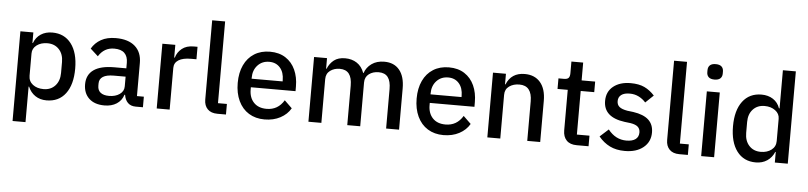

<svg xmlns="http://www.w3.org/2000/svg" viewBox="-52 -1090 6779 1610"><g transform="rotate(5 3337.5 -284.5)"><path d="M84 210V-545H193V-456H197Q215 -505 255.5 -531.5Q296 -558 352 -558Q454 -558 511.5 -482.5Q569 -407 569 -273Q569 -138 512 -62.5Q455 13 352 13Q297 13 257 -14Q217 -41 197 -89H193V210ZM454 -227V-319Q454 -385 417 -425Q380 -465 319 -465Q265 -465 229 -438Q193 -411 193 -368V-181Q193 -134 228.5 -106.5Q264 -79 319 -79Q380 -79 417 -119.5Q454 -160 454 -227Z M663 -150Q663 -230 721.5 -271.5Q780 -313 895 -313H996V-360Q996 -413 967.5 -441Q939 -469 881 -469Q796 -469 749 -393L684 -452Q712 -501 762.5 -529.5Q813 -558 887 -558Q992 -558 1048.5 -508Q1105 -458 1105 -368V-89H1163V0H1103Q1060 0 1035.5 -24.5Q1011 -49 1005 -91H1000Q984 -41 942 -14Q900 13 840 13Q756 13 709.5 -31Q663 -75 663 -150ZM996 -161V-243H897Q836 -243 805.5 -223.5Q775 -204 775 -167V-147Q775 -109 800 -89.5Q825 -70 871 -70Q925 -70 960.5 -95Q996 -120 996 -161Z M1279 0V-545H1388V-438H1393Q1406 -484 1444 -514.5Q1482 -545 1543 -545H1575V-440H1529Q1461 -440 1424.5 -417Q1388 -394 1388 -351V0Z M1790 0Q1736 0 1707 -29.5Q1678 -59 1678 -110V-777H1787V-89H1862V0Z M1937 -273Q1937 -359 1967 -423Q1997 -487 2053 -522Q2109 -557 2185 -557Q2262 -557 2316 -522Q2370 -487 2398 -425.5Q2426 -364 2426 -286V-246H2050V-227Q2050 -159 2088.5 -118Q2127 -77 2197 -77Q2292 -77 2343 -162L2407 -100Q2377 -48 2319.5 -17.5Q2262 13 2187 13Q2111 13 2054.5 -22Q1998 -57 1967.5 -122Q1937 -187 1937 -273ZM2050 -318H2311V-328Q2311 -394 2277 -433Q2243 -472 2186 -472Q2126 -472 2088 -431Q2050 -390 2050 -325Z M2556 0V-545H2665V-456H2669Q2688 -502 2723.5 -529.5Q2759 -557 2817 -557Q2874 -557 2916 -529.5Q2958 -502 2978 -447H2981Q2997 -495 3040 -526Q3083 -557 3147 -557Q3229 -557 3274 -502.5Q3319 -448 3319 -347V0H3210V-332Q3210 -399 3185 -432Q3160 -465 3107 -465Q3059 -465 3025.5 -440Q2992 -415 2992 -368V0H2883V-332Q2883 -399 2857.5 -432Q2832 -465 2780 -465Q2733 -465 2699 -440Q2665 -415 2665 -368V0Z M3443 -273Q3443 -359 3473 -423Q3503 -487 3559 -522Q3615 -557 3691 -557Q3768 -557 3822 -522Q3876 -487 3904 -425.5Q3932 -364 3932 -286V-246H3556V-227Q3556 -159 3594.5 -118Q3633 -77 3703 -77Q3798 -77 3849 -162L3913 -100Q3883 -48 3825.5 -17.5Q3768 13 3693 13Q3617 13 3560.5 -22Q3504 -57 3473.5 -122Q3443 -187 3443 -273ZM3556 -318H3817V-328Q3817 -394 3783 -433Q3749 -472 3692 -472Q3632 -472 3594 -431Q3556 -390 3556 -325Z M4062 0V-545H4171V-456H4175Q4216 -557 4329 -557Q4413 -557 4460 -502Q4507 -447 4507 -347V0H4398V-332Q4398 -465 4292 -465Q4241 -465 4206 -440Q4171 -415 4171 -368V0Z M4814 0Q4758 0 4728.5 -30.5Q4699 -61 4699 -115V-456H4613V-545H4660Q4687 -545 4698 -557Q4709 -569 4709 -597V-695H4808V-545H4922V-456H4808V-89H4914V0Z M4999 -90 5071 -155Q5134 -75 5225 -75Q5276 -75 5302.5 -95Q5329 -115 5329 -152Q5329 -182 5310 -199.5Q5291 -217 5247 -224L5197 -230Q5019 -254 5019 -391Q5019 -469 5074.5 -513.5Q5130 -558 5220 -558Q5290 -558 5336.5 -536Q5383 -514 5422 -471L5355 -407Q5331 -435 5296.5 -452.5Q5262 -470 5220 -470Q5173 -470 5148.5 -451Q5124 -432 5124 -399Q5124 -367 5145 -350Q5166 -333 5212 -325L5262 -319Q5350 -306 5392 -267Q5434 -228 5434 -161Q5434 -82 5375.5 -34.5Q5317 13 5220 13Q5147 13 5093.5 -13.5Q5040 -40 4999 -90Z M5678 0Q5624 0 5595 -29.5Q5566 -59 5566 -110V-777H5675V-89H5750V0Z M5852 -705V-722Q5852 -749 5868 -764Q5884 -779 5917 -779Q5950 -779 5966 -764Q5982 -749 5982 -722V-705Q5982 -679 5966 -664Q5950 -649 5917 -649Q5884 -649 5868 -664Q5852 -679 5852 -705ZM5971 0H5862V-545H5971Z M6106 -273Q6106 -407 6163 -482.5Q6220 -558 6322 -558Q6378 -558 6419 -531.5Q6460 -505 6477 -456H6482V-777H6591V0H6482V-89H6478Q6458 -41 6417.5 -14Q6377 13 6322 13Q6220 13 6163 -63Q6106 -139 6106 -273ZM6482 -181V-368Q6482 -411 6445.5 -438Q6409 -465 6356 -465Q6295 -465 6258 -425Q6221 -385 6221 -319V-227Q6221 -160 6258 -119.5Q6295 -79 6356 -79Q6410 -79 6446 -106.5Q6482 -134 6482 -181Z"/></g></svg>

Font: IBM Plex Sans JP Medium
Style: Regular
Weight: 500
Designer: Mike Abbink; Paul van der Laan; Pieter van Rosmalen; Wujin Sim; Yejin Wi; Jinhee Kim; Boomi Park; Yona Kim; Kichan Ma
Foundry: Sandoll Inc.
Version: Version 1.001